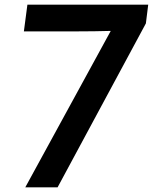

<svg xmlns="http://www.w3.org/2000/svg" viewBox="-20 -800 653 820"><path d="M82 -666 97 -780H613L603 -700L226 0H88L453 -668Q418 -667 382.5 -666.5Q347 -666 312 -666Z"/></svg>

Font: Tanohe Sans SemiBold
Style: Italic
Weight: 600
Designer: Village Type and Design LLC & Cristiano Sobral
Foundry: Cooper Hewitt Smithsonian Design Museum
Version: Version 1.00;September 29, 2021;FontCreator 13.0.0.2655 64-b